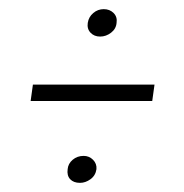

<svg xmlns="http://www.w3.org/2000/svg" viewBox="-20 -494 403 420"><path d="M47 -273 52 -309H318L313 -273ZM155 -94Q141 -94 133.5 -102Q126 -110 128 -124Q129 -136 139 -144.5Q149 -153 163 -153Q175 -153 183.5 -144.5Q192 -136 191 -124Q189 -110 178 -102Q167 -94 155 -94ZM199 -414Q186 -414 178 -422.5Q170 -431 172 -444Q174 -457 184 -465.5Q194 -474 207 -474Q220 -474 228.5 -465.5Q237 -457 235 -444Q234 -431 223 -422.5Q212 -414 199 -414Z"/></svg>

Font: Alumni Sans Thin Light
Style: Italic
Weight: 300
Italic angle: -8°
Version: Version 1.016